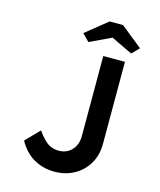

<svg xmlns="http://www.w3.org/2000/svg" viewBox="-131 -993 912 1096"><g transform="rotate(15 325.0 -445.0)"><path d="M83 -117 162 -198Q180 -172 196 -155Q212 -138 226.5 -129Q241 -120 256.5 -116Q272 -112 288 -112Q320 -112 344 -126.5Q368 -141 381.5 -167Q395 -193 395 -226V-583V-700H523V-583V-213Q523 -164 506 -123.5Q489 -83 458.5 -53Q428 -23 386.5 -6.5Q345 10 295 10Q259 10 227 1Q195 -8 168 -24.5Q141 -41 120 -64.5Q99 -88 83 -117ZM379 -900H458L586 -797L545 -755L419 -815L292 -755L251 -797Z"/></g></svg>

Font: Mach Medium
Style: Regular
Weight: 500
Version: Version 1.002